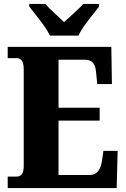

<svg xmlns="http://www.w3.org/2000/svg" viewBox="-20 -951 637 971"><path d="M232 -771H377C396 -816 453 -880 481 -918V-931H401C382 -908 331 -865 304 -839C278 -865 228 -908 209 -931H128V-918C156 -880 213 -816 232 -771ZM19 0H570L575 -188H503L496 -140C490 -96 472 -66 434 -66H276V-341H484V-406H276V-649H408C450 -649 464 -626 467 -574L472 -526H546L543 -714H19V-657H62C81 -657 100 -650 100 -600V-109C100 -76 88 -58 64 -58H19Z"/></svg>

Font: Noto Serif Khmer Condensed Black
Style: Regular
Weight: 900
Width: 3
Designer: Danh Hong and the Monotype Design Team
Foundry: Monotype Imaging Inc.
Version: Version 2.004